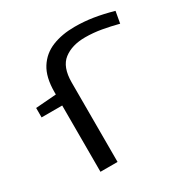

<svg xmlns="http://www.w3.org/2000/svg" viewBox="-170 -896 1011 1041"><g transform="rotate(-30 335.5 -375.5)"><path d="M271 -497V0H164V-415H35V-474L164 -484V-499Q164 -592 199 -647Q234 -702 295 -726.5Q356 -751 435 -751Q494 -751 550.5 -742Q607 -733 671 -715L658 -642Q608 -655 557.5 -664Q507 -673 456 -673Q373 -673 322 -633.5Q271 -594 271 -497Z"/></g></svg>

Font: Georama ExtraExtended
Style: Regular
Weight: 400
Width: 8
Designer: Jean-Baptiste Levee
Foundry: Production Type
Version: Version 1.000